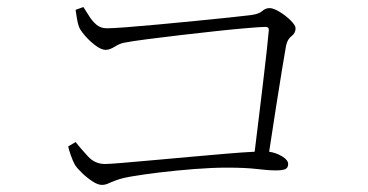

<svg xmlns="http://www.w3.org/2000/svg" viewBox="-20 -622 1040 543"><path d="M193.8 -594.2 215.8 -602.1Q223.6 -590.3 232.2 -576.4Q240.7 -562.5 252.7 -552.2Q264.6 -542 282.2 -542Q296.9 -542 336.2 -544.9Q375.5 -547.9 427.2 -552.7Q479 -557.6 531.7 -562.7Q584.5 -567.9 626.7 -572.3Q668.9 -576.7 688 -579.1Q711.9 -582 721.4 -590.6Q731 -599.1 742.2 -599.1Q753.4 -599.1 771 -588.4Q788.6 -577.6 802.2 -564Q815.9 -550.3 815.9 -542Q815.9 -528.3 804.4 -519.8Q793 -511.2 789.1 -493.2Q785.6 -474.1 777.8 -426.5Q770 -378.9 760.3 -316.9Q750.5 -254.9 741.2 -192.9Q761.2 -189.9 778.1 -179.7Q794.9 -169.4 794.9 -158.2Q794.9 -147.5 787.1 -143.8Q779.3 -140.1 759.8 -140.1Q738.8 -140.1 706.8 -144Q674.8 -147.9 621.1 -147.9Q581.1 -147.9 530.3 -144Q479.5 -140.1 431.4 -134.3Q383.3 -128.4 352.1 -123Q324.2 -118.2 309.3 -112.5Q294.4 -106.9 285.9 -103Q277.3 -99.1 268.1 -99.1Q256.8 -99.1 241.5 -109.1Q226.1 -119.1 212.2 -132.6Q198.2 -146 191.9 -155.8Q186 -166.5 180.2 -183.1Q174.3 -199.7 172.9 -208L193.8 -220.2Q209 -201.2 228.8 -179.7Q248.5 -158.2 276.9 -158.2Q287.1 -158.2 323.2 -161.1Q359.4 -164.1 410.2 -168.7Q460.9 -173.3 515.9 -178.2Q570.8 -183.1 619.6 -187.3Q668.5 -191.4 700.2 -192.9Q706.1 -239.7 712.2 -290.8Q718.3 -341.8 724.1 -389.6Q730 -437.5 734.1 -475.8Q738.3 -514.2 740.2 -536.1Q741.2 -545.9 731 -545.9Q718.3 -545.9 680.7 -542.7Q643.1 -539.6 592.8 -534.2Q542.5 -528.8 490.5 -522.7Q438.5 -516.6 395.3 -511Q352.1 -505.4 330.1 -501Q317.9 -498.5 304 -489.7Q290 -481 278.8 -481Q266.6 -481 250 -493.4Q233.4 -505.9 220 -521.5Q206.5 -537.1 203.1 -546.9Q200.2 -554.7 197.5 -569.8Q194.8 -585 193.8 -594.2Z"/></svg>

Font: Source Han Serif CN ExtraLight
Style: Regular
Weight: 250
Designer: Ryoko NISHIZUKA  (kana & ideographs); Frank Grießhammer (Latin, Greek & Cyrillic); Wenlong ZHANG  (bopomofo); Sandoll Co
Foundry: Adobe Systems Incorporated
Version: Version 1.001;PS 1.001;hotconv 16.6.54;makeotf.lib2.5.65590